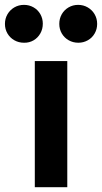

<svg xmlns="http://www.w3.org/2000/svg" viewBox="-40 -777 423 797"><path d="M104.5 -523.4H239.3V0H104.5ZM206.1 -677.7Q206.1 -699.7 216.3 -717.8Q226.6 -735.8 244.6 -746.3Q262.7 -756.8 284.2 -756.8Q306.2 -756.8 324.2 -746.3Q342.3 -735.8 352.8 -717.8Q363.3 -699.7 363.3 -677.7Q363.3 -656.2 353 -638.2Q342.8 -620.1 324.7 -609.9Q306.6 -599.6 285.2 -599.6Q263.2 -599.6 245.1 -609.9Q227.1 -620.1 216.6 -637.9Q206.1 -655.8 206.1 -677.7ZM-19.5 -677.7Q-19.5 -699.7 -9 -717.8Q1.5 -735.8 19.5 -746.3Q37.6 -756.8 59.6 -756.8Q81.1 -756.8 99.1 -746.6Q117.2 -736.3 127.4 -718.3Q137.7 -700.2 137.7 -678.7Q137.7 -656.2 127.4 -638.2Q117.2 -620.1 99.4 -609.6Q81.5 -599.1 59.6 -599.6Q37.6 -599.6 19.5 -609.9Q1.5 -620.1 -9 -637.9Q-19.5 -655.8 -19.5 -677.7Z"/></svg>

Font: Reddit Sans Vanilla
Style: Bold
Weight: 700
Designer: Stephen Hutchings
Foundry: Reddit
Version: Version 1.013